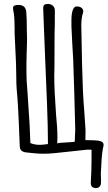

<svg xmlns="http://www.w3.org/2000/svg" viewBox="-20 -774 545 973"><path d="M440 154Q444 74 443 80Q444 62 444 -15Q440 -15 431.5 -15.5Q423 -16 417 -15Q364 -10 258 2Q230 5 201 5Q163 5 109 -2Q93 -5 86.5 -13Q80 -21 80 -36Q74 -191 71 -238L68 -282Q64 -325 63 -349Q62 -369 62 -413Q61 -428 61 -456L54 -606V-634Q54 -641 53 -672Q52 -703 47 -723Q46 -727 46 -733Q46 -742 52.5 -745.5Q59 -749 74 -749Q109 -749 113 -715Q116 -684 116 -621L117 -581Q117 -550 115 -502L114 -451V-409Q114 -380 115 -366Q116 -342 120 -297L123 -250L130 -143Q132 -113 134 -49Q155 -40 182 -40Q195 -40 223 -44Q223 -127 218 -255L210 -449L203 -623Q201 -658 199 -730V-734Q199 -745 204.5 -749.5Q210 -754 223 -754Q238 -754 248 -745Q258 -736 258 -721Q258 -628 257 -621Q257 -618 256.5 -595Q256 -572 256 -443L255 -387Q255 -317 264 -194Q271 -129 271 -74Q271 -54 270 -47Q276 -51 330 -53Q359 -55 359 -56L360 -89Q362 -117 361 -130Q357 -304 351 -472Q350 -499 346 -558L342 -641V-673Q342 -714 353 -732Q357 -738 362 -740Q367 -742 375 -741Q387 -740 394.5 -733Q402 -726 402 -716Q402 -713 400 -707Q392 -683 392 -644L393 -595Q395 -447 400 -321Q403 -255 407 -211L413 -123Q414 -110 413.5 -100.5Q413 -91 413 -85V-64Q465 -64 484 -60Q505 -56 505 -40Q505 -33 502 -24Q497 1 495 33Q493 58 491 106L492 141Q492 155 491 159Q486 181 461 179Q440 176 440 154Z"/></svg>

Font: Amatic SC
Style: Bold
Weight: 700
Designer: Multiple Designers
Foundry: Vernon Adams
Version: Version 2.505